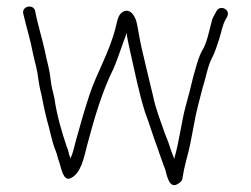

<svg xmlns="http://www.w3.org/2000/svg" viewBox="-20 -540 756 578"><path d="M50 -499C58.7 -461.1 71.7 -420 79 -380C85.9 -348.2 91.8 -333.3 96 -298C100.4 -268 103.9 -261.6 108 -239C111.7 -218 116.6 -199.1 121 -180C130.5 -149.1 136 -112.9 148 -85C152.6 -73.6 152.8 -66.6 158 -53C164.4 -35.5 169.6 6.9 192.5 -3.5C225.1 -18.3 233 -67.9 243 -105.5C264.8 -187.4 288 -266 322 -334C333.3 -359.8 341.8 -387.8 352 -415L358 -431C358.7 -434.3 359.7 -437.7 361 -441C361.7 -438.3 362 -435.7 362 -433C364.7 -418.3 367.7 -403.7 371 -389C385.5 -325.3 397.7 -262.1 417 -201C429.6 -168.7 441.2 -128.6 453 -98L462 -72C467.5 -57.7 471.7 -43.3 477 -31C482.4 -12.1 489.2 27.7 513 15C523 9.7 528.3 4 529 -2C532.5 -24.5 535.1 -35.2 541 -59C550.4 -92.1 555.8 -121.4 563 -160C570.3 -203.9 580.3 -237.2 590 -276C600.2 -306.6 605.3 -343.3 620 -369C627.7 -384.3 634.5 -406.6 640 -423C646.6 -442.9 649.4 -464.3 659 -481L664 -490C674.6 -511.2 643.2 -526.6 632 -507C627.9 -498.9 621.8 -489.5 619 -482C610.5 -452.2 603.9 -410.3 587 -385C580.4 -371.8 574.4 -354.6 570 -338L562 -310C555 -279.8 546.8 -248.5 538 -217C526.6 -173.6 518.4 -109.5 506 -68C505.3 -65.3 505 -63 505 -61C502.3 -67.7 499.3 -75.3 496 -84L487 -111C483.7 -119 480 -128.3 476 -139C464.2 -174.3 448.7 -211.4 441 -250C428.9 -300.8 417.8 -345 406 -397C400.5 -420.2 395.8 -453.3 391 -474C386.5 -490.9 372.7 -515.8 351 -505C334.4 -496.7 332.9 -474.3 328 -457C309 -380.9 271.4 -322.3 248 -250.5C233.8 -206.8 220.6 -161.1 208 -115C202.6 -95.3 199.7 -78.4 192 -63C191.3 -64.3 191 -65.3 191 -66C185.7 -79.2 186.8 -86.4 181 -98C165.9 -143.3 151.4 -191.5 144 -243C138.8 -268.8 135.8 -271.3 132 -303C128 -338.6 120.9 -354.6 115 -387C106.7 -425.2 92.8 -468.8 86 -506C81.7 -529.5 44.7 -522 50 -499Z"/></svg>

Font: CiSf OpenHand
Style: Regular
Weight: 400
Foundry: Cannot Into Space Fonts
Version: Version 0.7892